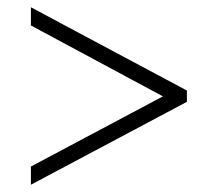

<svg xmlns="http://www.w3.org/2000/svg" viewBox="-20 -622 599 528"><path d="M65 -114 494 -342V-373L65 -602V-552L428 -357L65 -164Z"/></svg>

Font: Noto Serif Georgian Light
Style: Regular
Weight: 300
Designer: Monotype Design Team, Akaki Razmadze
Foundry: Google LLC
Version: Version 2.003